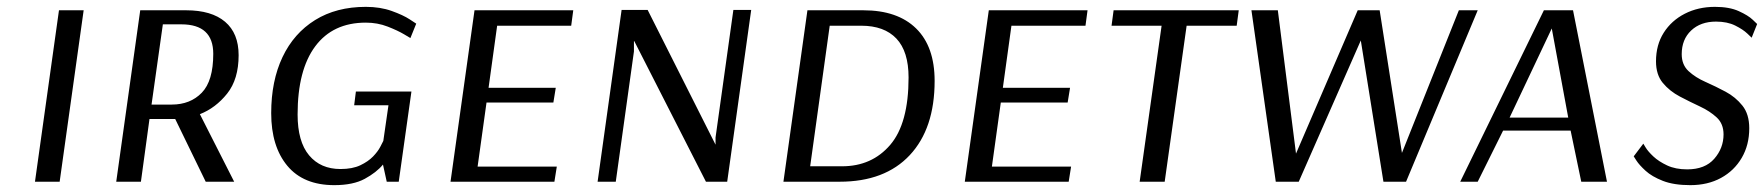

<svg xmlns="http://www.w3.org/2000/svg" viewBox="-20 -530 5146 560"><path d="M154 0H82L152 -500H224Z M523 -500Q597 -500 636.5 -466.5Q676 -433 676 -369Q676 -299 642.5 -257Q609 -215 563 -197L663 0H580L491 -183H416L391 0H319L389 -500ZM455 -459 422 -225H481Q535 -225 568.5 -259.5Q602 -294 602 -373Q602 -459 509 -459Z M1143 0H1108L1097 -50Q1078 -27 1044 -8.5Q1010 10 955 10Q865 10 818 -46.5Q771 -103 771 -200Q771 -294 804 -363.5Q837 -433 899 -471.5Q961 -510 1047 -510Q1089 -510 1122.5 -498Q1156 -486 1175 -473.5Q1194 -461 1194 -461L1177 -419Q1177 -419 1158.5 -430Q1140 -441 1110.5 -452.5Q1081 -464 1047 -464Q951 -464 899.5 -395Q848 -326 848 -196Q848 -117 881.5 -77Q915 -37 973 -37Q1008 -37 1031 -48Q1054 -59 1068 -73.5Q1082 -88 1089 -101.5Q1096 -115 1098 -119L1113 -223H1013L1018 -263H1180Z M1597 0H1294L1364 -500H1652L1646 -455H1430L1405 -274H1601L1594 -231H1399L1373 -44H1604Z M2101 0H2039L1830 -410H1829V-380L1776 0H1723L1793 -501H1869L2067 -108V-129L2119 -501H2171Z M2498 -500Q2598 -500 2652 -447Q2706 -394 2706 -294Q2706 -155 2633.5 -77.5Q2561 0 2429 0H2265L2335 -500ZM2400 -455 2343 -45H2436Q2523 -45 2576.5 -107.5Q2630 -170 2630 -304Q2630 -380 2594.5 -417.5Q2559 -455 2492 -455Z M3097 0H2794L2864 -500H3152L3146 -455H2930L2905 -274H3101L3094 -231H2899L2873 -44H3104Z M3587 -455H3441L3377 0H3304L3368 -455H3222L3228 -500H3593Z M4290 -500 4081 0H4015L3949 -412L3768 0H3701L3630 -500H3707L3760 -82L3940 -500H4004L4069 -84L4235 -500Z M4568 -500 4667 0H4592L4561 -149H4364L4290 0H4239L4483 -500ZM4383 -187H4554L4506 -447Z M5089 -420Q5089 -420 5076.5 -432Q5064 -444 5041 -455.5Q5018 -467 4985 -467Q4940 -467 4912.5 -441Q4885 -415 4885 -372Q4885 -341 4905 -322.5Q4925 -304 4954.5 -291Q4984 -278 5013 -262.5Q5042 -247 5062 -222Q5082 -197 5082 -156Q5082 -107 5060 -69.5Q5038 -32 4999.5 -11Q4961 10 4910 10Q4862 10 4830 -2.5Q4798 -15 4779.5 -32Q4761 -49 4753 -61.5Q4745 -74 4745 -74L4773 -111Q4773 -111 4780 -99.5Q4787 -88 4802.5 -73.5Q4818 -59 4842.5 -47.5Q4867 -36 4901 -36Q4953 -36 4980 -67Q5007 -98 5007 -138Q5007 -169 4987 -187.5Q4967 -206 4938 -219.5Q4909 -233 4879.5 -248.5Q4850 -264 4830 -288Q4810 -312 4810 -351Q4810 -399 4832.5 -434.5Q4855 -470 4894 -490Q4933 -510 4982 -510Q5024 -510 5051.5 -497.5Q5079 -485 5092 -472.5Q5105 -460 5105 -460Z"/></svg>

Font: Arsenal SC
Style: Italic
Weight: 400
Italic angle: -9.10001°
Designer: Andrij Shevchenko
Foundry: Stairsfor
Version: Version 2.001; ttfautohint (v1.8.4.7-5d5b)